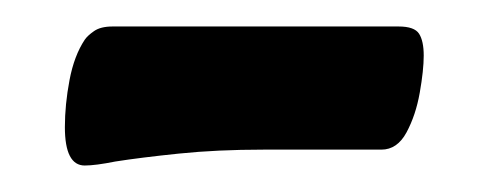

<svg xmlns="http://www.w3.org/2000/svg" viewBox="-20 -278 369 145"><path d="M44 -153Q29 -153 29 -182Q29 -199 32.5 -217.5Q36 -236 44 -248Q46 -251 51 -254.5Q56 -258 65 -258H281Q293 -258 296.5 -252.5Q300 -247 300 -236Q300 -225 297 -208Q294 -191 287 -178Q280 -165 268 -165H179Q144 -165 115 -162Q86 -159 67 -156Q52 -153 44 -153Z"/></svg>

Font: Akaya Telivigala
Style: Regular
Weight: 400
Designer: Vaishnavi Murthy Yerkadithaya, Juan Luis Blanco Aristondo
Version: Version 1.002; ttfautohint (v1.8.3)